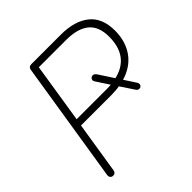

<svg xmlns="http://www.w3.org/2000/svg" viewBox="-189 -849 998 998"><g transform="rotate(-45 310.5 -349.5)"><path d="M81 6Q71 6 65.5 -0.5Q60 -7 61 -18L167 -685Q170 -705 190 -705H407Q507 -705 564 -659.5Q621 -614 621 -521Q621 -442 581.5 -386.5Q542 -331 465 -309L466 -316L511 -247Q516 -239 514.5 -231.5Q513 -224 507 -220Q501 -216 493 -217.5Q485 -219 479 -228L428 -305L435 -302Q420 -300 403.5 -298.5Q387 -297 370 -297H147L102 -14Q99 6 81 6ZM407 -666H206L154 -336H374Q384 -336 393.5 -336.5Q403 -337 412 -338L417 -321L360 -408Q354 -417 356 -424.5Q358 -432 364.5 -436Q371 -440 379 -438Q387 -436 394 -426L458 -328L442 -343Q577 -372 577 -520Q577 -596 533.5 -631Q490 -666 407 -666Z"/></g></svg>

Font: Nunito Variable Extra Light
Style: Italic
Weight: 200
Italic angle: -9°
Designer: Vernon Adams
Foundry: Vernon Adams
Version: Version 3.602